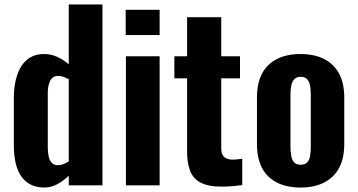

<svg xmlns="http://www.w3.org/2000/svg" viewBox="-20 -830 1602 860"><path d="M179 10Q113 10 77.5 -37Q42 -84 42 -181V-393Q42 -449 56.5 -493Q71 -537 101 -562.5Q131 -588 178 -588Q209 -588 237 -575Q265 -562 288 -542V-810H439V0H288V-43Q263 -19 235.5 -4.5Q208 10 179 10ZM240 -90Q250 -90 262.5 -94.5Q275 -99 288 -107V-475Q277 -481 265 -485.5Q253 -490 241 -490Q215 -490 204.5 -468Q194 -446 194 -415V-171Q194 -148 198 -129.5Q202 -111 212 -100.5Q222 -90 240 -90Z M544 0V-578H695V0ZM543 -673V-786H695V-673Z M972 6Q912 6 878 -12.5Q844 -31 831 -66Q818 -101 818 -151V-479H761V-578H818V-753H971V-578H1055V-479H971V-165Q971 -138 984.5 -126.5Q998 -115 1022 -115Q1034 -115 1045 -116.5Q1056 -118 1065 -119V-1Q1051 1 1025 3.5Q999 6 972 6Z M1326 10Q1264 10 1220 -12.5Q1176 -35 1153.5 -78Q1131 -121 1131 -185V-393Q1131 -457 1153.5 -500Q1176 -543 1220 -565.5Q1264 -588 1326 -588Q1388 -588 1432 -565.5Q1476 -543 1499 -500Q1522 -457 1522 -393V-185Q1522 -121 1499 -78Q1476 -35 1432 -12.5Q1388 10 1326 10ZM1327 -92Q1346 -92 1356 -102.5Q1366 -113 1369 -131.5Q1372 -150 1372 -174V-403Q1372 -428 1369 -446Q1366 -464 1356 -475Q1346 -486 1327 -486Q1308 -486 1298 -475Q1288 -464 1284.5 -446Q1281 -428 1281 -403V-174Q1281 -150 1284.5 -131.5Q1288 -113 1298 -102.5Q1308 -92 1327 -92Z"/></svg>

Font: Oswald SemiBold
Style: Regular
Weight: 600
Designer: Vernon Adams
Foundry: Vernon Adams
Version: Version 4.100; ttfautohint (v1.8.1.43-b0c9)